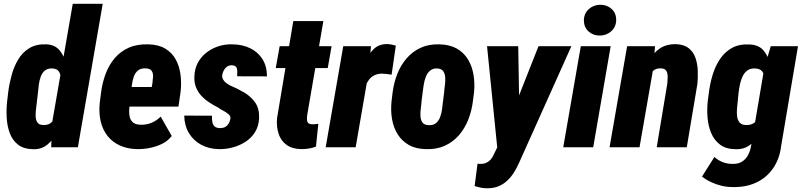

<svg xmlns="http://www.w3.org/2000/svg" viewBox="-20 -770 4194 1004"><path d="M252.9 -130.4 360.4 -750H517.1L387.2 0H247.6ZM17.1 -238.3 22.9 -287.6Q28.3 -331.1 40.5 -376.2Q52.7 -421.4 75 -458.7Q97.2 -496.1 133.5 -518.3Q169.9 -540.5 223.1 -538.1Q267.1 -536.1 291.3 -507.1Q315.4 -478 325.7 -436.3Q335.9 -394.5 337.9 -351.6Q339.8 -308.6 338.9 -278.3L334 -244.1Q328.6 -210.9 316.2 -167Q303.7 -123 282 -82Q260.3 -41 228.8 -14.6Q197.3 11.7 153.8 10.3Q102.5 9.3 73.2 -14.4Q43.9 -38.1 30.5 -75.4Q17.1 -112.8 14.9 -155.8Q12.7 -198.7 17.1 -238.3ZM178.7 -287.6 172.9 -237.8Q171.9 -224.1 168.9 -204.3Q166 -184.6 166.3 -164.6Q166.5 -144.5 174.8 -130.9Q183.1 -117.2 205.1 -116.2Q235.8 -114.7 252.4 -133.3Q269 -151.9 275.6 -179Q282.2 -206.1 283.7 -230.5L291.5 -290.5Q293 -305.2 296.1 -325.2Q299.3 -345.2 297.9 -364.7Q296.4 -384.3 286.9 -397.5Q277.3 -410.6 253.9 -412.1Q229.5 -413.1 214.8 -401.1Q200.2 -389.2 193.1 -369.4Q186 -349.6 183.1 -327.9Q180.2 -306.2 178.7 -287.6Z M697.8 9.8Q646 8.8 606.7 -9.3Q567.4 -27.3 542.2 -59.3Q517.1 -91.3 506.8 -134Q496.6 -176.8 501 -227.1L508.3 -284.7Q515.1 -338.4 532.7 -384.8Q550.3 -431.2 580.3 -466.3Q610.4 -501.5 653.8 -520.8Q697.3 -540 756.3 -538.1Q809.6 -536.6 844.5 -515.6Q879.4 -494.6 898.7 -459.5Q918 -424.3 923.8 -380.4Q929.7 -336.4 924.3 -289.1L913.1 -212.4H555.7L573.7 -315.4L773.4 -314.9L776.9 -334.5Q779.3 -352.1 780.3 -369.4Q781.2 -386.7 773.7 -398.7Q766.1 -410.6 743.7 -412.6Q716.3 -413.6 701.7 -401.6Q687 -389.6 679.9 -369.9Q672.9 -350.1 669.9 -327.4Q667 -304.7 665 -284.7L657.7 -226.6Q655.8 -207 655.3 -188.2Q654.8 -169.4 659.9 -153.6Q665 -137.7 677.5 -128.2Q689.9 -118.7 714.8 -117.7Q745.1 -116.7 772 -127.7Q798.8 -138.7 820.3 -160.2L877.9 -59.1Q857.9 -32.7 827.4 -17.8Q796.9 -2.9 762.9 3.7Q729 10.3 697.8 9.8Z M1184.6 -147.5Q1187.5 -162.1 1175 -172.9Q1162.6 -183.6 1146.2 -191.9Q1129.9 -200.2 1121.6 -207Q1095.7 -220.2 1072.5 -235.6Q1049.3 -251 1031.7 -270.5Q1014.2 -290 1004.4 -314.9Q994.6 -339.8 996.6 -371.6Q998 -411.6 1015.1 -442.9Q1032.2 -474.1 1060.3 -495.6Q1088.4 -517.1 1123.3 -528.3Q1158.2 -539.6 1196.3 -538.1Q1247.6 -537.6 1288.3 -517.8Q1329.1 -498 1352.5 -460.7Q1376 -423.3 1376 -370.6L1220.2 -371.1Q1220.7 -384.8 1220.7 -398.2Q1220.7 -411.6 1214.4 -420.2Q1208 -428.7 1189.5 -428.7Q1176.3 -428.2 1166.5 -421.1Q1156.7 -414.1 1150.9 -403.1Q1145 -392.1 1142.6 -380.4Q1140.1 -370.1 1143.3 -361.6Q1146.5 -353 1152.6 -345.9Q1158.7 -338.9 1166.7 -333.3Q1174.8 -327.6 1183.1 -323.2Q1222.7 -306.6 1257.6 -285.9Q1292.5 -265.1 1314.5 -233.6Q1336.4 -202.1 1335 -152.3Q1333 -110.8 1314.2 -80.1Q1295.4 -49.3 1264.9 -29.3Q1234.4 -9.3 1197.8 0.7Q1161.1 10.7 1123.5 9.8Q1072.3 8.8 1031.7 -13.2Q991.2 -35.2 967.8 -74.2Q944.3 -113.3 943.4 -165.5L1088.4 -165Q1087.9 -147 1090.3 -132.3Q1092.8 -117.7 1102.3 -108.9Q1111.8 -100.1 1132.8 -100.1Q1147.9 -100.6 1158.2 -106.4Q1168.5 -112.3 1175 -122.8Q1181.6 -133.3 1184.6 -147.5Z M1713.9 -528.3 1693.8 -414.1H1421.9L1442.4 -528.3ZM1513.7 -659.7H1670.9L1586.9 -171.4Q1585 -158.7 1585 -147.2Q1585 -135.7 1590.3 -128.4Q1595.7 -121.1 1611.3 -120.1Q1619.6 -119.6 1628.2 -120.6Q1636.7 -121.6 1644.5 -122.6L1632.3 -3.4Q1613.8 3.9 1594.5 6.8Q1575.2 9.8 1554.7 9.8Q1507.3 8.8 1478 -12.7Q1448.7 -34.2 1436.8 -70.8Q1424.8 -107.4 1428.7 -151.9Z M1907.2 -389.2 1839.8 0H1683.1L1774.9 -528.3H1919.9ZM2049.8 -531.7 2027.8 -379.4Q2016.1 -381.3 2004.4 -382.8Q1992.7 -384.3 1980.5 -384.8Q1956.5 -385.3 1939 -377Q1921.4 -368.7 1909.9 -353.8Q1898.4 -338.9 1891.4 -319.8Q1884.3 -300.8 1880.9 -278.8L1856.9 -298.3Q1860.8 -329.1 1868.9 -370.1Q1877 -411.1 1892.8 -450.4Q1908.7 -489.7 1935.8 -514.9Q1962.9 -540 2005.4 -539.6Q2017.1 -539.1 2027.8 -536.9Q2038.6 -534.7 2049.8 -531.7Z M2027.3 -239.3 2033.2 -288.1Q2040 -339.4 2058.1 -384.8Q2076.2 -430.2 2106.7 -465.3Q2137.2 -500.5 2179.9 -520.3Q2222.7 -540 2279.3 -538.1Q2332.5 -536.6 2368.9 -515.9Q2405.3 -495.1 2426.8 -460Q2448.2 -424.8 2455.8 -380.6Q2463.4 -336.4 2459 -288.6L2452.6 -238.8Q2446.3 -188.5 2428 -142.8Q2409.7 -97.2 2379.2 -62.3Q2348.6 -27.3 2305.9 -7.8Q2263.2 11.7 2207 9.8Q2153.8 8.8 2117.4 -12.2Q2081.1 -33.2 2059.3 -68.1Q2037.6 -103 2030 -147.2Q2022.5 -191.4 2027.3 -239.3ZM2190.4 -288.6 2184.1 -238.8Q2183.6 -225.1 2180.7 -205.1Q2177.7 -185.1 2178.5 -164.8Q2179.2 -144.5 2188 -130.9Q2196.8 -117.2 2218.8 -115.7Q2244.6 -113.8 2259.3 -125.7Q2273.9 -137.7 2281.2 -157Q2288.6 -176.3 2291.5 -198Q2294.4 -219.7 2296.4 -239.3L2302.7 -289.1Q2303.2 -302.2 2306.2 -322.3Q2309.1 -342.3 2308.3 -362.3Q2307.6 -382.3 2298.6 -396.5Q2289.6 -410.6 2267.1 -412.1Q2243.7 -413.1 2229.2 -400.9Q2214.8 -388.7 2207 -368.9Q2199.2 -349.1 2195.8 -327.6Q2192.4 -306.2 2190.4 -288.6Z M2614.7 -69.8 2795.9 -528.3H2967.8L2695.3 79.1Q2683.1 106.9 2667.7 131.6Q2652.3 156.2 2632.3 174.8Q2612.3 193.4 2586.7 204.1Q2561 214.8 2527.8 214.4Q2510.7 214.8 2494.6 211.4Q2478.5 208 2461.9 203.1L2477.1 85.9Q2480.5 86.4 2483.9 86.7Q2487.3 86.9 2490.7 86.9Q2508.3 87.4 2521.5 81.8Q2534.7 76.2 2544.4 65.7Q2554.2 55.2 2561 40ZM2689.9 -528.3 2696.3 -150.9 2683.1 15.6 2581.5 15.1 2526.9 -528.3Z M3173.3 -528.3 3082 0H2925.3L3017.1 -528.3ZM3033.2 -662.1Q3033.2 -698.7 3058.1 -721.7Q3083 -744.6 3118.2 -745.1Q3152.8 -745.6 3177.5 -723.9Q3202.1 -702.1 3202.1 -666.5Q3202.1 -630.4 3177.2 -607.4Q3152.3 -584.5 3117.2 -584Q3082.5 -583.5 3058.1 -605.2Q3033.7 -627 3033.2 -662.1Z M3395 -406.7 3324.2 0H3167.5L3259.3 -528.3H3405.3ZM3356.9 -280.3 3329.1 -278.8Q3332 -320.3 3342.3 -366.5Q3352.5 -412.6 3373.5 -452.1Q3394.5 -491.7 3429.4 -515.9Q3464.4 -540 3516.6 -539.1Q3558.1 -537.1 3582.3 -517.3Q3606.4 -497.6 3616.9 -466.8Q3627.4 -436 3628.7 -400.6Q3629.9 -365.2 3627 -332.5L3571.3 0H3414.1L3469.7 -334Q3471.2 -350.6 3471.4 -368.7Q3471.7 -386.7 3464.4 -399.4Q3457 -412.1 3434.6 -412.6Q3409.7 -413.1 3395 -399.4Q3380.4 -385.7 3373 -364.5Q3365.7 -343.3 3362.5 -320.6Q3359.4 -297.9 3356.9 -280.3Z M4010.3 -528.3H4152.8L4064.5 -4.9Q4055.7 64 4021 112.5Q3986.3 161.1 3931.9 185.8Q3877.4 210.4 3807.6 208Q3780.3 208 3752.9 201.4Q3725.6 194.8 3699.2 182.6Q3672.9 170.4 3650.9 153.3L3715.8 50.8Q3734.9 68.4 3758.5 77.6Q3782.2 86.9 3808.1 86.9Q3837.9 88.4 3858.2 76.4Q3878.4 64.5 3890.4 43.2Q3902.3 22 3907.2 -5.4L3976.1 -411.6ZM3680.7 -238.8 3687 -286.6Q3692.4 -332 3706.1 -377.4Q3719.7 -422.9 3744.1 -460Q3768.6 -497.1 3806.2 -518.6Q3843.8 -540 3897.5 -537.6Q3945.3 -536.1 3970.2 -508.8Q3995.1 -481.4 4004.6 -440.7Q4014.2 -399.9 4014.6 -356.2Q4015.1 -312.5 4013.7 -277.8L4009.3 -244.1Q4003.4 -210 3990.7 -165.8Q3978 -121.6 3957.3 -80.8Q3936.5 -40 3904.5 -14.2Q3872.6 11.7 3827.1 10.3Q3776.4 9.8 3745.6 -13.4Q3714.8 -36.6 3699.2 -73.7Q3683.6 -110.8 3679.9 -154.1Q3676.3 -197.3 3680.7 -238.8ZM3842.3 -287.1 3837.4 -237.8Q3835.9 -222.7 3834 -202.4Q3832 -182.1 3834.2 -162.8Q3836.4 -143.6 3846.7 -130.4Q3856.9 -117.2 3879.4 -116.2Q3911.6 -114.7 3929.4 -132.3Q3947.3 -149.9 3954.6 -177Q3961.9 -204.1 3963.9 -230.5L3971.2 -290.5Q3973.1 -307.1 3976.1 -327.1Q3979 -347.2 3977.1 -366.2Q3975.1 -385.3 3964.4 -397.9Q3953.6 -410.6 3929.2 -412.1Q3904.3 -413.6 3888.2 -401.6Q3872.1 -389.6 3863 -370.4Q3854 -351.1 3849.4 -328.9Q3844.7 -306.6 3842.3 -287.1Z"/></svg>

Font: Roboto Condensed Black
Style: Italic
Weight: 900
Italic angle: -12°
Designer: Christian Robertson
Foundry: Google
Version: Version 3.008; 2023